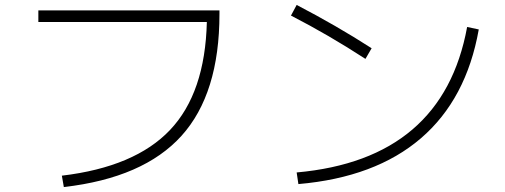

<svg xmlns="http://www.w3.org/2000/svg" viewBox="-20 -739 2040 776"><path d="M135 -697H867V-683Q867 -360 713.5 -190Q560 -20 238 17L230 -29Q525 -64 667 -213.5Q809 -363 816 -650H135Z M1156 -676 1179 -719Q1339 -636 1482 -544L1457 -501Q1308 -598 1156 -676ZM1915 -620Q1865 -338 1681 -180Q1497 -22 1186 5L1179 -42Q1770 -95 1868 -630Z"/></svg>

Font: Mplus 1p Light
Style: Regular
Weight: 300
Version: Version 1.061